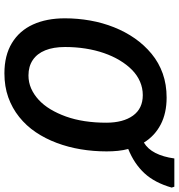

<svg xmlns="http://www.w3.org/2000/svg" viewBox="10 -810 810 870"><g transform="rotate(90 415.0 -375.0)"><path d="M312 10Q231 10 175 -24Q119 -58 91 -119.5Q63 -181 63 -264Q63 -322 73 -378.5Q83 -435 103.5 -486.5Q124 -538 154 -581Q184 -624 224 -657Q264 -690 313.5 -707.5Q363 -725 422 -725Q493 -725 544.5 -698Q596 -671 626 -622Q655 -639 673 -674Q691 -709 698 -760H826L830 -748Q808 -671 765 -624.5Q722 -578 655 -551Q661 -529 663.5 -504.5Q666 -480 666 -453Q666 -393 656.5 -336Q647 -279 627.5 -227Q608 -175 579 -132Q550 -89 510 -57Q470 -25 421 -7.5Q372 10 312 10ZM322 -99Q353 -99 380.5 -111Q408 -123 432 -145Q456 -167 475 -198.5Q494 -230 508 -269Q522 -308 529 -354Q536 -400 536 -451Q536 -528 504 -572.5Q472 -617 411 -617Q379 -617 350 -604.5Q321 -592 297 -568.5Q273 -545 253.5 -512.5Q234 -480 220.5 -441Q207 -402 200 -357.5Q193 -313 193 -265Q193 -212 208 -175Q223 -138 252 -118.5Q281 -99 322 -99Z"/></g></svg>

Font: Noto Sans Display SemiBold
Style: Italic
Weight: 600
Italic angle: -12°
Designer: Monotype Design Team
Foundry: Monotype Imaging Inc.
Version: Version 2.003